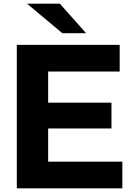

<svg xmlns="http://www.w3.org/2000/svg" viewBox="-20 -1021 714 1041"><path d="M126.7 -1001.1H304.4L446.7 -841.1H317.8ZM643.3 0H71.1V-777.8H628.9V-633.3H241.1V-464.4H584.4V-324.4H241.1V-144.4H643.3Z"/></svg>

Font: Paperlogy 8 ExtraBold
Style: Regular
Weight: 800
Designer: redesigned by Lee Juim, glyphs from Gmarket Sans & Montserrat
Foundry: PT&
Version: Version 1.001